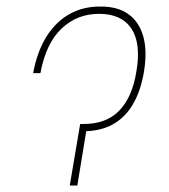

<svg xmlns="http://www.w3.org/2000/svg" viewBox="-20 -574 522 594"><path d="M82.5 -347.7Q95.2 -416 124.5 -461.9Q153.8 -507.8 196 -531Q238.3 -554.2 290.5 -553.7Q343.8 -554.2 377.2 -530.3Q410.6 -506.3 423.3 -461.2Q436 -416 425.3 -351.6Q415.5 -293 391.4 -251.7Q367.2 -210.4 328.9 -189.2Q290.5 -168 237.8 -168H229L231.9 -190.4H236.8Q308.1 -189.9 348.6 -231.4Q389.2 -272.9 401.9 -352.5Q417 -439 386.7 -485.1Q356.4 -531.2 286.6 -531.2Q218.3 -531.2 170.2 -485.4Q122.1 -439.5 105 -347.7ZM228 -190.4H250.5L219.2 0H195.8Z"/></svg>

Font: Inter 16pt Thin
Style: Italic
Weight: 250
Italic angle: -9.3988°
Version: Version 4.001;git-66647c0bb